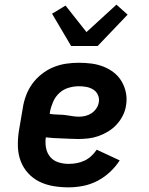

<svg xmlns="http://www.w3.org/2000/svg" viewBox="-20 -798 640 826"><path d="M275 8Q241 8 209 2.5Q177 -3 149.5 -16.5Q122 -30 101 -53Q80 -76 69 -105Q58 -134 57 -167Q56 -200 61 -233L78 -333Q82 -360 92 -387Q102 -414 119 -437.5Q136 -461 159.5 -479.5Q183 -498 210 -509Q237 -520 264.5 -524Q292 -528 319 -528Q347 -528 374 -524.5Q401 -521 426 -511Q451 -501 471 -485Q491 -469 504 -446.5Q517 -424 522 -397.5Q527 -371 522 -343Q519 -322 508.5 -301Q498 -280 482 -262.5Q466 -245 445.5 -232.5Q425 -220 403.5 -212.5Q382 -205 360 -202.5Q338 -200 316 -200Q299 -200 281.5 -201Q264 -202 246.5 -202.5Q229 -203 212 -204Q195 -205 177 -207Q174 -184 178 -162Q182 -140 195.5 -123.5Q209 -107 230.5 -100Q252 -93 275 -93Q292 -93 309 -96Q326 -99 342.5 -106.5Q359 -114 372.5 -126.5Q386 -139 396 -154L495 -108Q477 -80 452 -57Q427 -34 397.5 -19Q368 -4 336.5 2Q305 8 275 8ZM321 -296Q334 -296 348 -299.5Q362 -303 374 -311Q386 -319 394.5 -331.5Q403 -344 405 -358Q408 -374 401.5 -389Q395 -404 381.5 -412.5Q368 -421 352 -424Q336 -427 320 -427Q298 -427 275.5 -420.5Q253 -414 235.5 -398Q218 -382 208.5 -360Q199 -338 195 -317L194 -308Q203 -307 212 -306Q221 -305 230 -305Q241 -305 252.5 -304Q264 -303 275 -301Q286 -299 297.5 -297.5Q309 -296 321 -296ZM286 -600 204 -739 262 -774 352 -660 481 -778 529 -735 400 -600Z"/></svg>

Font: Iosevka Etoile
Style: Bold Italic
Weight: 700
Italic angle: -9°
Designer: Belleve Invis
Foundry: Belleve Invis
Version: Version 28.1.0; ttfautohint (v1.8.4)